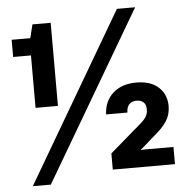

<svg xmlns="http://www.w3.org/2000/svg" viewBox="-56 -822 898 923"><g transform="rotate(-5 393.5 -361.0)"><path d="M111 -328V-581H25V-664H115L131 -729H219V-328ZM65 46 542 -768H630L152 46ZM455 0V-78L606 -208Q626 -225 634.5 -240Q643 -255 643 -269V-277Q643 -298 630.5 -309Q618 -320 598 -320Q574 -320 561.5 -306Q549 -292 549 -267H446Q449 -331 491 -369Q533 -407 604 -407Q673 -407 711 -372Q749 -337 749 -281Q749 -240 728.5 -208.5Q708 -177 666 -143L607 -91L598 -84V-82L613 -83H755V0Z"/></g></svg>

Font: Hubot Sans Condensed ExtraLight SemiBold
Style: Regular
Weight: 600
Version: Version 2.000